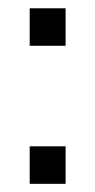

<svg xmlns="http://www.w3.org/2000/svg" viewBox="-20 -450 233 470"><path d="M52.7 -91.8H140.6V0H52.7ZM52.7 -429.7H140.6V-337.9H52.7Z"/></svg>

Font: Dinish
Style: Regular
Weight: 400
Designer: Bert Driehuis
Foundry: Playbeing
Version: Version 3.006; git-39231f3c-release